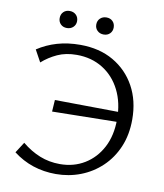

<svg xmlns="http://www.w3.org/2000/svg" viewBox="-91 -903 844 987"><g transform="rotate(10 331.0 -410.0)"><path d="M267 9Q204 9 148 -9.5Q92 -28 44 -65L80 -121Q125 -84 174 -64.5Q223 -45 279 -45Q351 -45 407.5 -79.5Q464 -114 496.5 -176Q529 -238 529 -323Q529 -409 496 -474.5Q463 -540 404 -576.5Q345 -613 268 -613Q211 -613 167.5 -593Q124 -573 89 -542L55 -604Q102 -635 157 -651Q212 -667 277 -667Q377 -667 450.5 -624.5Q524 -582 565 -507.5Q606 -433 606 -335Q606 -255 579 -191.5Q552 -128 504.5 -83Q457 -38 396 -14.5Q335 9 267 9ZM193 -304 197 -365 557 -361 553 -310ZM193 -740Q173 -740 160.5 -752.5Q148 -765 148 -784Q148 -804 160.5 -816.5Q173 -829 193 -829Q213 -829 226 -816.5Q239 -804 239 -784Q239 -765 226 -752.5Q213 -740 193 -740ZM385 -740Q365 -740 352 -752.5Q339 -765 339 -784Q339 -804 352 -816.5Q365 -829 385 -829Q405 -829 417.5 -816.5Q430 -804 430 -784Q430 -765 417.5 -752.5Q405 -740 385 -740Z"/></g></svg>

Font: Ysabeau Office
Style: Regular
Weight: 400
Designer: Christian Thalmann (Catharsis Fonts)
Version: Version 2.001;gftools[0.9.30]; featfreeze: tnum,lnum,ss02